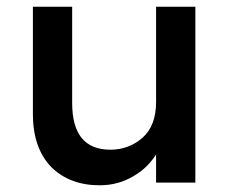

<svg xmlns="http://www.w3.org/2000/svg" viewBox="-20 -542 681 572"><path d="M445 -522H562V2H445V-82Q420 -42 379 -18Q333 10 277 10Q188 10 133 -44Q78 -101 78 -202V-522H195V-235Q195 -96 309 -96Q364 -96 405 -132Q445 -168 445 -238Z"/></svg>

Font: QuotatisMedium
Style: Regular
Weight: 500
Designer: Julieta Ulanovsky
Foundry: Quotatis-Medium
Version: Version 4.000;PS 004.000;hotconv 1.0.88;makeotf.lib2.5.64775